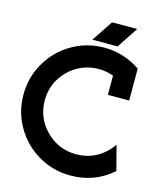

<svg xmlns="http://www.w3.org/2000/svg" viewBox="-123 -900 849 1020"><g transform="rotate(15 301.0 -390.0)"><path d="M365.2 -812.5H503.4L426.8 -696.3H288.1ZM556.6 -190.4 591.8 -54.7Q493.2 31.2 361.3 31.2Q265.6 31.2 184.8 -15.9Q104 -63 56.9 -143.8Q9.8 -224.6 9.8 -320.3Q9.8 -415.5 56.9 -496.6Q104 -577.6 184.8 -624.8Q265.6 -671.9 361.3 -671.9Q470.7 -671.9 560.5 -609.9V-434.6H443.4V-540Q404.3 -554.7 361.3 -554.7Q314.5 -554.7 271.5 -536.9Q228.5 -519 195.8 -485.8Q127 -417 127 -320.3Q127 -223.1 195.8 -154.3Q264.2 -85.9 361.3 -85.9Q458.5 -85.9 526.9 -154.3Q543.9 -171.4 556.6 -190.4Z"/></g></svg>

Font: Sangha Kali
Style: Regular
Weight: 400
Designer: Seslavinskaya Anna
Foundry: Popkern
Version: Version 2.000;PS 002.000;hotconv 1.0.88;makeotf.lib2.5.64775